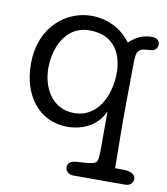

<svg xmlns="http://www.w3.org/2000/svg" viewBox="-76 -517 684 785"><g transform="rotate(10 266.0 -125.0)"><path d="M406 -371C375 -413 320 -453 241 -453C146 -453 31 -380 31 -216C31 -86 104 11 222 11C300 11 354 -31 373 -80V68C373 115 371 128 362 134C353 140 337 143 292 145C265 146 248 153 248 174C248 191 261 203 281 203H496C520 203 529 187 529 173C529 160 516 144 477 144H444C444 120 442 -5 442 -36C442 -88 443 -219 444 -281C444 -299 444 -325 450 -337C458 -354 475 -355 505 -357C522 -358 532 -371 532 -385C532 -397 523 -411 501 -411C466 -411 436 -400 406 -371ZM240 -49C145 -49 104 -134 104 -213C104 -287 139 -393 244 -393C352 -393 383 -312 383 -241C383 -149 338 -49 240 -49Z"/></g></svg>

Font: Life Savers
Style: Bold
Weight: 700
Designer: Pablo Impallari, Rodrigo Fuenzalida, Brenda Gallo
Foundry: Pablo Impallari, Rodrigo Fuenzalida, Brenda Gallo
Version: Version 3.000